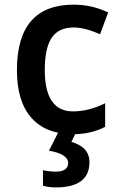

<svg xmlns="http://www.w3.org/2000/svg" viewBox="-20 -571 521 831"><path d="M448.2 -517.1 413.1 -422.9Q346.2 -452.1 298.8 -452.1Q233.4 -452.1 203.6 -407.2Q173.8 -362.3 173.8 -268.1Q173.8 -88.9 295.9 -88.9Q363.8 -88.9 435.1 -124V-22Q373.5 9.8 296.9 9.8Q178.7 9.8 116 -61Q53.2 -131.8 53.2 -267.1Q53.2 -550.8 298.8 -550.8Q377.9 -550.8 448.2 -517.1ZM166 232.9V166Q196.3 171.9 220.2 171.9Q274.9 171.9 274.9 134.8Q274.9 95.7 191.9 81.1L232.9 0H310.1L289.1 43Q367.2 65.9 367.2 130.9Q367.2 240.2 221.2 240.2Q193.8 240.2 166 232.9Z"/></svg>

Font: Droid Sans TV
Style: Bold
Weight: 600
Version: Version 1.00